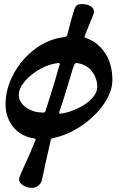

<svg xmlns="http://www.w3.org/2000/svg" viewBox="-20 -633 588 938"><path d="M73 242Q73 236 82.5 214.5Q92 193 95 186Q126 120 153 52Q154 51 154 48Q154 44 147 43Q82 34 44.5 -13Q7 -60 7 -123Q7 -198 46 -271Q85 -344 151 -393.5Q217 -443 295 -452Q302 -453 304.5 -455.5Q307 -458 309 -464Q330 -547 341 -580Q347 -600 354.5 -606.5Q362 -613 381 -613Q407 -613 423 -602.5Q439 -592 439 -576Q439 -570 438 -567L394 -458Q393 -456 393 -453Q393 -449 400 -447Q457 -428 493 -374.5Q529 -321 529 -242Q529 -185 487 -124.5Q445 -64 378 -18.5Q311 27 238 42Q229 44 228 52Q198 181 185 246Q182 261 168 273Q154 285 135 285Q113 285 93 272.5Q73 260 73 242ZM202 -90Q210 -114 230 -178L251 -247Q264 -295 271 -315Q272 -317 272 -320Q272 -326 263 -325Q219 -320 174.5 -295Q130 -270 101 -235.5Q72 -201 72 -170Q71 -149 85.5 -129Q100 -109 127.5 -96Q155 -83 192 -83Q200 -83 202 -90ZM455 -209Q455 -250 429.5 -284Q404 -318 356 -325H354Q346 -325 342 -315Q335 -299 322 -252L316 -232L293 -157Q284 -127 270 -87Q269 -85 269 -82Q269 -76 279 -78Q319 -84 360 -103.5Q401 -123 428 -151Q455 -179 455 -209Z"/></svg>

Font: EB Garamond ExtraBold
Style: Italic
Weight: 800
Italic angle: -17.2°
Designer: Georg Duffner and Octavio Pardo
Foundry: Georg Duffner
Version: Version 1.000